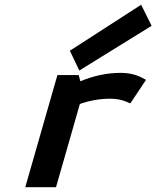

<svg xmlns="http://www.w3.org/2000/svg" viewBox="-20 -785 656 805"><path d="M316.9 -444.3Q401.4 -479.5 485.8 -479.5Q538.1 -479.5 577.6 -458L592.3 -450.2L526.4 -351.6L510.3 -358.4Q480.5 -371.1 442.4 -371.1H441.4Q377.9 -371.1 314.9 -349.1L214.8 0H85.9L220.7 -470.2H310.1ZM571.8 -765.1 615.7 -676.8 312.5 -489.3 272.9 -572.3Z"/></svg>

Font: Cantarell
Style: Bold Italic
Weight: 700
Italic angle: -16°
Designer: Dave Crossland
Version: Version 1.004